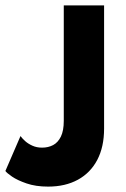

<svg xmlns="http://www.w3.org/2000/svg" viewBox="-37 -680 468 712"><path d="M349 -203Q349 -135.5 323.8 -87.2Q298.5 -39 251.8 -13.5Q205 12 141.5 12Q95.5 12 61.5 0.2Q27.5 -11.5 7.5 -25.2Q-12.5 -39 -17 -46L39 -175.5Q45 -167 56 -157Q67 -147 83 -139.8Q99 -132.5 119 -132.5Q142 -132.5 160 -142Q178 -151.5 188.8 -173.5Q199.5 -195.5 199.5 -232V-660H349Z"/></svg>

Font: League Spartan Thin
Style: Bold
Weight: 700
Version: Version 2.002